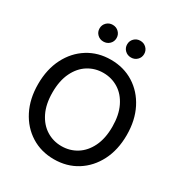

<svg xmlns="http://www.w3.org/2000/svg" viewBox="-216 -1094 1181 1256"><g transform="rotate(30 374.5 -465.5)"><path d="M374 11.7Q277.3 11.7 201.7 -35.6Q126 -83 82.8 -167.5Q39.6 -252 39.6 -363.3Q39.6 -475.1 82.8 -559.8Q126 -644.5 201.7 -691.9Q277.3 -739.3 374 -739.3Q471.2 -739.3 546.9 -691.9Q622.6 -644.5 665.8 -559.8Q709 -475.1 709 -363.3Q709 -252 665.8 -167.5Q622.6 -83 546.9 -35.6Q471.2 11.7 374 11.7ZM374 -87.4Q437 -87.4 488.3 -119.4Q539.6 -151.4 569.8 -213.1Q600.1 -274.9 600.1 -363.3Q600.1 -452.1 569.8 -514.2Q539.6 -576.2 488.3 -608.2Q437 -640.1 374 -640.1Q311.5 -640.1 260.3 -608.2Q209 -576.2 178.7 -514.2Q148.4 -452.1 148.4 -363.3Q148.4 -274.9 178.7 -213.1Q209 -151.4 260.3 -119.4Q311.5 -87.4 374 -87.4ZM478.5 -816.9Q451.2 -816.9 432.6 -835Q414.1 -853 414.1 -879.9Q414.1 -906.2 432.6 -924.6Q451.2 -942.9 478.5 -942.9Q505.4 -942.9 523.9 -924.6Q542.5 -906.2 542.5 -879.9Q542.5 -853 523.9 -835Q505.4 -816.9 478.5 -816.9ZM269.5 -816.9Q242.7 -816.9 224.1 -835Q205.6 -853 205.6 -879.9Q205.6 -906.2 224.1 -924.6Q242.7 -942.9 269.5 -942.9Q296.9 -942.9 315.4 -924.6Q334 -906.2 334 -879.9Q334 -853 315.4 -835Q296.9 -816.9 269.5 -816.9Z"/></g></svg>

Font: Inter Display Medium
Style: Regular
Weight: 500
Designer: Rasmus Andersson
Foundry: rsms
Version: Version 4.001;git-9221beed3